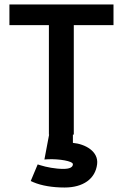

<svg xmlns="http://www.w3.org/2000/svg" viewBox="-20 -600 551 856"><path d="M22 -488H198V0H199L178 111L195 110C243 108 305 118 305 132C305 145 292 153 262 153C227 153 186 145 161 137L148 133L117 207L128 212C165 228 215 236 268 236C350 236 405 198 413 132C420 75 360 42 305 37V0H309V-488H486V-580H22Z"/></svg>

Font: Charger
Style: ExBd
Weight: 400
Designer: Jasper
Foundry: Cannot Into Space Fonts
Version: Version 0.99